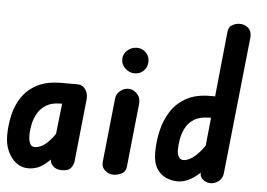

<svg xmlns="http://www.w3.org/2000/svg" viewBox="-58 -843 1276 919"><g transform="rotate(5 579.5 -383.5)"><path d="M108 5Q77 5 51.5 -14Q26 -33 10.5 -66.5Q-5 -100 -5 -143Q-5 -192 6 -240.5Q17 -289 43.5 -328.5Q70 -368 116 -392Q162 -416 232 -416H279L268 -317H236Q195 -317 168.5 -301Q142 -285 127.5 -260Q113 -235 107 -206.5Q101 -178 101 -154Q101 -129 108 -114Q115 -99 131 -99Q151 -99 171 -111.5Q191 -124 211.5 -149.5Q232 -175 255 -214L244 -80Q221 -50 187 -22.5Q153 5 108 5ZM270 0Q242 0 226.5 -16Q211 -32 214 -52L255 -416H310Q333 -416 347 -396.5Q361 -377 359 -350L327 -44Q325 -31 313.5 -15.5Q302 0 270 0Z M518 0Q495 0 477 -16Q459 -32 462 -58L494 -362Q496 -386 514.5 -401Q533 -416 554 -416Q577 -416 595.5 -397Q614 -378 611 -349L579 -44Q577 -20 557.5 -10Q538 0 518 0ZM577 -492Q552 -492 532 -510Q512 -528 512 -554Q512 -580 532 -597.5Q552 -615 577 -615Q603 -615 620.5 -597.5Q638 -580 638 -554Q638 -528 620.5 -510Q603 -492 577 -492Z M984 0Q964 0 947 -14Q930 -28 934 -59L1002 -727Q1004 -752 1021.5 -762Q1039 -772 1058 -772Q1083 -772 1099.5 -756.5Q1116 -741 1114 -712L1044 -52Q1041 -27 1022.5 -13.5Q1004 0 984 0ZM708 -124Q708 -175 719.5 -226.5Q731 -278 758 -321Q785 -364 831.5 -390Q878 -416 947 -416H995L984 -312H952Q907 -312 879.5 -295Q852 -278 838.5 -252Q825 -226 820 -197.5Q815 -169 815 -145Q815 -126 822.5 -112.5Q830 -99 846 -99Q859 -99 877.5 -108.5Q896 -118 919.5 -143.5Q943 -169 972 -217L959 -75Q943 -54 921.5 -35.5Q900 -17 875.5 -6Q851 5 827 5Q799 5 771.5 -6.5Q744 -18 726 -46.5Q708 -75 708 -124Z"/></g></svg>

Font: Edu NSW ACT Foundation
Style: Bold
Weight: 700
Version: Version 1.003